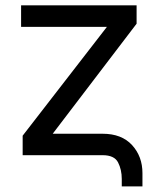

<svg xmlns="http://www.w3.org/2000/svg" viewBox="-20 -565 580 699"><path d="M423.3 113.6V86.6Q423.3 52.6 409.8 26.3Q396.3 0 353.7 0H62.5V-71L369.3 -467.3H56.8V-545.5H477.3V-478.7L171.9 -78.1H353.7Q422.9 -78.1 460.8 -36.8Q498.6 4.6 498.6 65.3V113.6Z"/></svg>

Font: Inter Zeller
Style: Regular
Weight: 400
Designer: Rasmus Andersson; Joe Bland
Foundry: zeller
Version: Version 3.015;git-dec3a8cb1